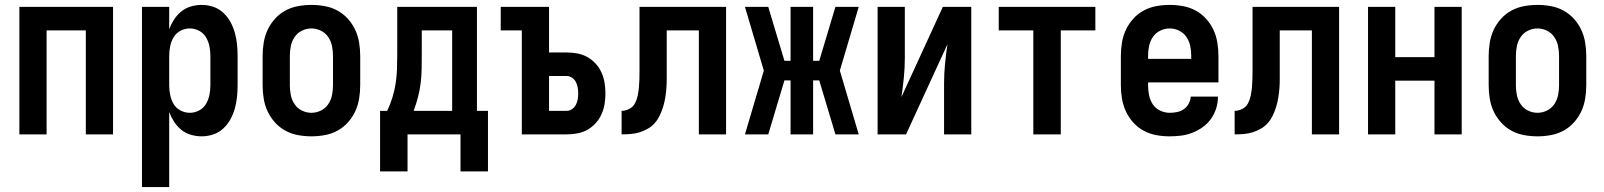

<svg xmlns="http://www.w3.org/2000/svg" viewBox="-20 -548 6540 783"><path d="M59 0V-520H441V0H330V-424H170V0Z M559 215V-520H670V-429Q678 -450 690 -468.5Q702 -487 719 -501Q736 -515 758 -521.5Q780 -528 802 -528Q826 -528 849 -520.5Q872 -513 890 -496.5Q908 -480 919.5 -459Q931 -438 937.5 -415Q944 -392 946.5 -368Q949 -344 949 -320V-200Q949 -176 946.5 -152Q944 -128 937.5 -105Q931 -82 919.5 -61Q908 -40 890 -23.5Q872 -7 849 0.5Q826 8 802 8Q780 8 758 1.5Q736 -5 719 -19Q702 -33 690 -51.5Q678 -70 670 -91V215ZM754 -88Q774 -88 792 -97.5Q810 -107 820 -124Q830 -141 834 -160.5Q838 -180 838 -200V-320Q838 -340 834 -359.5Q830 -379 820 -396Q810 -413 792 -422.5Q774 -432 754 -432Q734 -432 716 -422.5Q698 -413 688 -396Q678 -379 674 -359.5Q670 -340 670 -320V-200Q670 -180 674 -160.5Q678 -141 688 -124Q698 -107 716 -97.5Q734 -88 754 -88Z M1250 8Q1223 8 1195.5 3Q1168 -2 1144 -15Q1120 -28 1101.5 -48.5Q1083 -69 1071.5 -93.5Q1060 -118 1055.5 -145.5Q1051 -173 1051 -200V-320Q1051 -347 1055.5 -374.5Q1060 -402 1071.5 -426.5Q1083 -451 1101.5 -471.5Q1120 -492 1144 -505Q1168 -518 1195.5 -523Q1223 -528 1250 -528Q1277 -528 1304.5 -523Q1332 -518 1356 -505Q1380 -492 1398.5 -471.5Q1417 -451 1428.5 -426.5Q1440 -402 1444.5 -374.5Q1449 -347 1449 -320V-200Q1449 -173 1444.5 -145.5Q1440 -118 1428.5 -93.5Q1417 -69 1398.5 -48.5Q1380 -28 1356 -15Q1332 -2 1304.5 3Q1277 8 1250 8ZM1250 -88Q1270 -88 1288.5 -97Q1307 -106 1318.5 -123Q1330 -140 1334 -160Q1338 -180 1338 -200V-320Q1338 -340 1334 -360Q1330 -380 1318.5 -397Q1307 -414 1288.5 -423Q1270 -432 1250 -432Q1230 -432 1211.5 -423Q1193 -414 1181.5 -397Q1170 -380 1166 -360Q1162 -340 1162 -320V-200Q1162 -180 1166 -160Q1170 -140 1181.5 -123Q1193 -106 1211.5 -97Q1230 -88 1250 -88Z M1530 151V-96H1559Q1572 -123 1580.5 -151Q1589 -179 1593.5 -208Q1598 -237 1599 -266.5Q1600 -296 1600 -325V-520H1925V-96H1970V151H1858V0H1642V151ZM1667 -96H1824V-424H1700V-325Q1700 -296 1699.5 -267Q1699 -238 1695.5 -209Q1692 -180 1684.5 -151.5Q1677 -123 1667 -96Z M2108 0V-424H2022V-520H2219V-334H2291Q2313 -334 2334.5 -330Q2356 -326 2375 -315.5Q2394 -305 2409 -288.5Q2424 -272 2433 -252Q2442 -232 2445.5 -210.5Q2449 -189 2449 -167Q2449 -145 2445.5 -123.5Q2442 -102 2433 -82Q2424 -62 2409 -45.5Q2394 -29 2375 -18.5Q2356 -8 2334.5 -4Q2313 0 2291 0ZM2291 -96Q2303 -96 2313 -103Q2323 -110 2328.5 -120.5Q2334 -131 2336 -143Q2338 -155 2338 -167Q2338 -179 2336 -191Q2334 -203 2328.5 -213.5Q2323 -224 2313 -231Q2303 -238 2291 -238H2219V-96Z M2515 0V-96Q2531 -96 2546.5 -104Q2562 -112 2569.5 -126.5Q2577 -141 2580.5 -157.5Q2584 -174 2585.5 -190.5Q2587 -207 2587.5 -223.5Q2588 -240 2588 -257V-520H2941V0H2830V-424H2699V-261Q2699 -242 2699 -223.5Q2699 -205 2697.5 -186.5Q2696 -168 2693 -149.5Q2690 -131 2684.5 -113Q2679 -95 2671 -78Q2663 -61 2651 -47Q2639 -33 2622.5 -23.5Q2606 -14 2588.5 -8.5Q2571 -3 2552 -1.5Q2533 0 2515 0Z M3018 0 3095 -260 3018 -520H3113L3179 -300H3204V-520H3296V-300H3321L3387 -520H3482L3405 -260L3482 0H3387L3321 -220H3296V0H3204V-220H3179L3113 0Z M3559 0V-520H3670V-312Q3670 -272 3666 -231.5Q3662 -191 3656 -152L3825 -520H3941V0H3830V-208Q3830 -248 3834 -288.5Q3838 -329 3844 -368L3675 0Z M4194 0V-424H4053V-520H4447V-424H4306V0Z M4750 8Q4722 8 4695 3Q4668 -2 4644 -15Q4620 -28 4601.5 -48.5Q4583 -69 4571.5 -94Q4560 -119 4555.5 -146Q4551 -173 4551 -200V-320Q4551 -347 4555.5 -374.5Q4560 -402 4571.5 -426.5Q4583 -451 4601.5 -471.5Q4620 -492 4644 -505Q4668 -518 4695.5 -523Q4723 -528 4750 -528Q4777 -528 4804.5 -523Q4832 -518 4856 -505Q4880 -492 4898.5 -471.5Q4917 -451 4928.5 -426.5Q4940 -402 4944.5 -374.5Q4949 -347 4949 -320V-212H4662V-200Q4662 -180 4666 -160Q4670 -140 4681 -123Q4692 -106 4711 -97Q4730 -88 4750 -88Q4765 -88 4780 -91Q4795 -94 4807.5 -102.5Q4820 -111 4827.5 -125Q4835 -139 4836 -154H4947Q4947 -130 4940 -107Q4933 -84 4919 -64Q4905 -44 4885.5 -30Q4866 -16 4843.5 -7Q4821 2 4797.5 5Q4774 8 4750 8ZM4662 -308H4838V-320Q4838 -340 4834 -360Q4830 -380 4818.5 -397Q4807 -414 4788.5 -423Q4770 -432 4750 -432Q4730 -432 4711.5 -423Q4693 -414 4681.5 -397Q4670 -380 4666 -360Q4662 -340 4662 -320Z M5015 0V-96Q5031 -96 5046.5 -104Q5062 -112 5069.5 -126.5Q5077 -141 5080.5 -157.5Q5084 -174 5085.5 -190.5Q5087 -207 5087.5 -223.5Q5088 -240 5088 -257V-520H5441V0H5330V-424H5199V-261Q5199 -242 5199 -223.5Q5199 -205 5197.5 -186.5Q5196 -168 5193 -149.5Q5190 -131 5184.5 -113Q5179 -95 5171 -78Q5163 -61 5151 -47Q5139 -33 5122.5 -23.5Q5106 -14 5088.5 -8.5Q5071 -3 5052 -1.5Q5033 0 5015 0Z M5559 0V-520H5670V-315H5830V-520H5941V0H5830V-219H5670V0Z M6250 8Q6223 8 6195.5 3Q6168 -2 6144 -15Q6120 -28 6101.5 -48.5Q6083 -69 6071.5 -93.5Q6060 -118 6055.5 -145.5Q6051 -173 6051 -200V-320Q6051 -347 6055.5 -374.5Q6060 -402 6071.5 -426.5Q6083 -451 6101.5 -471.5Q6120 -492 6144 -505Q6168 -518 6195.5 -523Q6223 -528 6250 -528Q6277 -528 6304.5 -523Q6332 -518 6356 -505Q6380 -492 6398.5 -471.5Q6417 -451 6428.5 -426.5Q6440 -402 6444.5 -374.5Q6449 -347 6449 -320V-200Q6449 -173 6444.5 -145.5Q6440 -118 6428.5 -93.5Q6417 -69 6398.5 -48.5Q6380 -28 6356 -15Q6332 -2 6304.5 3Q6277 8 6250 8ZM6250 -88Q6270 -88 6288.5 -97Q6307 -106 6318.5 -123Q6330 -140 6334 -160Q6338 -180 6338 -200V-320Q6338 -340 6334 -360Q6330 -380 6318.5 -397Q6307 -414 6288.5 -423Q6270 -432 6250 -432Q6230 -432 6211.5 -423Q6193 -414 6181.5 -397Q6170 -380 6166 -360Q6162 -340 6162 -320V-200Q6162 -180 6166 -160Q6170 -140 6181.5 -123Q6193 -106 6211.5 -97Q6230 -88 6250 -88Z"/></svg>

Font: Iosevka Term Curly
Style: Bold
Weight: 700
Designer: Belleve Invis
Foundry: Belleve Invis
Version: Version 32.3.0